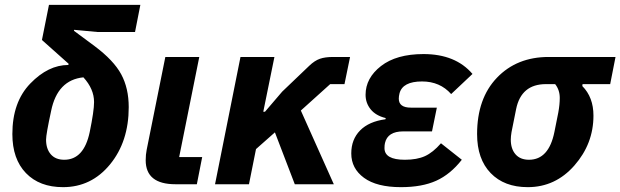

<svg xmlns="http://www.w3.org/2000/svg" viewBox="-20 -760 2559 792"><path d="M537 -628H382L286 -637L285 -633L370 -570Q449 -511 480 -453.5Q511 -396 511 -318Q511 -176 434 -82Q357 12 240 12Q143 12 87 -46Q31 -104 31 -207Q31 -339 105 -415.5Q179 -492 262 -492L263 -497L153 -595L182 -740H559ZM368 -339Q368 -393 324 -441Q217 -430 191 -303Q170 -206 170 -184Q170 -146 189.5 -123.5Q209 -101 245 -101Q326 -101 350 -215Q368 -302 368 -339Z M814 -112 792 0H704Q581 0 581 -99Q581 -122 585 -142L662 -525H802L719 -112Z M1196 0 1114 -214 1036 -145 1007 0H867L972 -525H1112L1066 -299H1073L1144 -382L1256 -489Q1278 -510 1299.5 -517.5Q1321 -525 1354 -525H1424L1401 -413H1342L1221 -304L1357 0Z M1799 -169 1885 -101Q1838 -41 1779.5 -14.5Q1721 12 1634 12Q1534 12 1481.5 -26.5Q1429 -65 1429 -127Q1429 -185 1465.5 -222Q1502 -259 1570 -268L1571 -273Q1530 -283 1509 -309Q1488 -335 1488 -369Q1488 -438 1551.5 -487.5Q1615 -537 1727 -537Q1859 -537 1929 -455L1841 -372Q1795 -424 1721 -424Q1641 -424 1628 -375Q1625 -363 1625 -353Q1625 -316 1675 -316H1782L1762 -218H1643Q1579 -218 1568 -170Q1566 -162 1566 -149Q1566 -101 1650 -101Q1700 -101 1733 -116Q1766 -131 1799 -169Z M2497 -413H2383L2382 -405Q2428 -359 2428 -283Q2428 -167 2349.5 -77.5Q2271 12 2157 12Q2060 12 2004 -46Q1948 -104 1948 -207Q1948 -354 2030 -439.5Q2112 -525 2243 -525H2519ZM2270 -413H2232Q2130 -413 2109 -310L2090 -215Q2087 -197 2087 -184Q2087 -146 2106.5 -123.5Q2126 -101 2162 -101Q2244 -101 2267 -216L2283 -296Q2289 -329 2289 -356Q2289 -389 2270 -413Z"/></svg>

Font: Aneliza
Style: Bold Italic
Weight: 700
Italic angle: -11.31°
Designer: Mike Abbink, Paul van der Laan, Pieter van Rosmalen
Foundry: Bold Monday
Version: Version 3.0